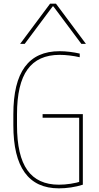

<svg xmlns="http://www.w3.org/2000/svg" viewBox="-20 -1020 540 1050"><path d="M302 10Q53 10 53 -335V-395Q53 -569 116 -654.5Q179 -740 306 -740Q333 -740 361.5 -736.5Q390 -733 416 -727V-707Q390 -713 361 -716.5Q332 -720 306 -720Q188 -720 130.5 -640.5Q73 -561 73 -395V-335Q73 -169 129.5 -89.5Q186 -10 302 -10Q333 -10 366 -15Q399 -20 427 -29L413 -19V-376H213V-396H433V-10Q402 0 368 5Q334 10 302 10ZM90 -780 254 -1000H286L450 -780H425L272 -985H268L115 -780Z"/></svg>

Font: M PLUS Code Latin Thin
Style: Regular
Weight: 250
Designer: Coji Morishita
Foundry: UNDERFOREST DESIGN
Version: Version 1.002; ttfautohint (v1.8.3)